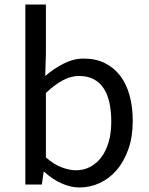

<svg xmlns="http://www.w3.org/2000/svg" viewBox="-20 -816 658 849"><path d="M331 13Q293 13 252.5 -5Q212 -23 176 -56H173L165 0H92V-796H183V-578L180 -480Q217 -512 261 -534.5Q305 -557 350 -557Q403 -557 443.5 -537Q484 -517 511.5 -481Q539 -445 553 -394Q567 -343 567 -281Q567 -211 547.5 -156Q528 -101 495.5 -63.5Q463 -26 420.5 -6.5Q378 13 331 13ZM316 -63Q350 -63 378.5 -78Q407 -93 428 -120.5Q449 -148 460.5 -188Q472 -228 472 -279Q472 -324 464 -361Q456 -398 439 -424.5Q422 -451 395 -465.5Q368 -480 329 -480Q294 -480 258 -461Q222 -442 183 -405V-120Q219 -88 254 -75.5Q289 -63 316 -63Z"/></svg>

Font: SpoqaHanSans-Regular
Style: Regular
Weight: 400
Designer: [Spoqa Han Sans] Dong-huui Kim \uAE40 \uB3D9 \uD718  Younghwa Kang \uAC15 \uC601 \uD654  [Noto Sans] Ryoko NISHIZUKA \u8
Foundry: Spoqa (http://www.spoqa-han-sans.com)
Version: Version 2.000